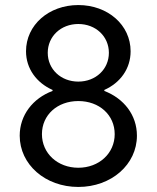

<svg xmlns="http://www.w3.org/2000/svg" viewBox="-20 -730 620 760"><path d="M290 10C421 10 522 -79 522 -193C522 -274 471 -340 393 -370V-374C456 -402 497 -458 497 -527C497 -631 407 -710 290 -710C173 -710 83 -631 83 -527C83 -458 125 -402 188 -374V-370C110 -341 58 -274 58 -193C58 -79 159 10 290 10ZM290 -635C359 -635 411 -586 411 -521C411 -456 359 -407 290 -407C221 -407 169 -456 169 -521C169 -586 221 -635 290 -635ZM290 -330C373 -330 434 -275 434 -199C434 -123 372 -66 290 -66C208 -66 146 -123 146 -199C146 -275 207 -330 290 -330Z"/></svg>

Font: CommitMono-dimboump
Style: Regular
Weight: 400
Monospace: yes
Designer: Eigil Nikolajsen
Foundry: Eigil Nikolajsen
Version: Version 1.143